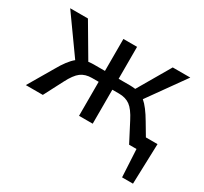

<svg xmlns="http://www.w3.org/2000/svg" viewBox="-121 -584 955 900"><g transform="rotate(30 356.5 -133.5)"><path d="M695 -69 688 149H629L621 0H581L528 -102Q504 -149 480 -166.5Q456 -184 420 -184H384V0H310V-184H274Q238 -184 214.5 -166.5Q191 -149 167 -102L114 0H22L100 -133Q133 -192 164 -217L22 -416H118L221 -241Q237 -243 249 -243H310V-416H384V-243H446Q457 -243 475 -241L577 -416H672L530 -217Q559 -193 594 -133L632 -69Z"/></g></svg>

Font: Ysabeau Medium
Style: Regular
Weight: 500
Designer: Christian Thalmann (Catharsis Fonts)
Version: Version 0.003